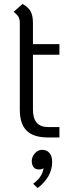

<svg xmlns="http://www.w3.org/2000/svg" viewBox="-20 -695 363 979"><path d="M148 -416V-136Q148 -47 226 -47H283V6H226Q151 6 116 -28.5Q81 -63 81 -136V-579Q81 -597 74.5 -608.5Q68 -620 50 -635L95 -675Q125 -658 136.5 -636.5Q148 -615 148 -577V-470H283V-416ZM246 130Q246 171 226 204.5Q206 238 172 264L149 242Q196 208 202 163Q192 169 178 169Q161 169 151.5 157.5Q142 146 142 126Q142 105 157.5 87Q173 69 195 69Q219 69 232.5 85.5Q246 102 246 130Z"/></svg>

Font: KoHo
Style: Regular
Weight: 400
Version: Version 1.000; ttfautohint (v1.6)